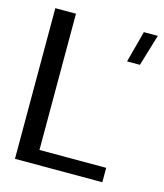

<svg xmlns="http://www.w3.org/2000/svg" viewBox="-103 -753 709 831"><g transform="rotate(15 251.0 -337.5)"><path d="M42 0H433.5V-64.5H134.5V-675H42ZM401.5 -533H459L501.5 -674H439Z"/></g></svg>

Font: Anybody
Style: Regular
Weight: 400
Designer: Tyler Finck
Foundry: Etcetera Type Company
Version: Version 1.110